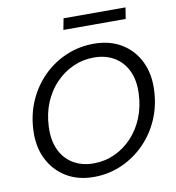

<svg xmlns="http://www.w3.org/2000/svg" viewBox="-95 -963 970 1059"><g transform="rotate(-10 390.5 -433.5)"><path d="M345 12Q256 12 190.5 -28.5Q125 -69 90.5 -139.5Q56 -210 61 -302Q65 -389 98 -463.5Q131 -538 187 -594Q243 -650 316 -681Q389 -712 471 -712Q561 -712 626.5 -672Q692 -632 726 -561.5Q760 -491 755 -399Q751 -312 718 -237.5Q685 -163 629 -107Q573 -51 500.5 -19.5Q428 12 345 12ZM357 -62Q420 -62 475 -87Q530 -112 572.5 -157Q615 -202 640 -263Q665 -324 668 -396Q672 -471 646.5 -525Q621 -579 572.5 -608Q524 -637 459 -637Q396 -637 341 -612Q286 -587 243.5 -542.5Q201 -498 176 -437.5Q151 -377 148 -306Q144 -231 169 -176Q194 -121 243 -91.5Q292 -62 357 -62ZM320 -816 332 -879H679L669 -816Z"/></g></svg>

Font: DM Sans Italic
Style: Regular
Weight: 400
Italic angle: -10°
Designer: Colophon Foundry, Jonny Pinhorn
Foundry: Colophon Foundry
Version: Version 4.004; ttfautohint (v1.8.4.7-5d5b)